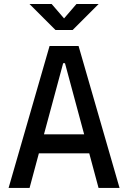

<svg xmlns="http://www.w3.org/2000/svg" viewBox="-20 -918 626 938"><path d="M22 0H124.5L169.9 -168.9H416L461.4 0H564L363.8 -693.4H222.2ZM194.8 -261.7 288.6 -609.4H297.4L391.1 -261.7ZM251 -771.5H335L461.9 -898.4H353.5L293 -828.1L232.4 -898.4H124Z"/></svg>

Font: CaskaydiaCove Nerd Font
Style: Regular
Weight: 400
Designer: Aaron Bell
Foundry: Saja Typeworks
Version: Version 2111.1;Nerd Fonts 2.3.3